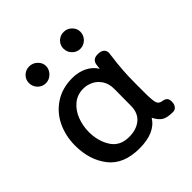

<svg xmlns="http://www.w3.org/2000/svg" viewBox="-186 -838 993 993"><g transform="rotate(-45 310.0 -342.0)"><path d="M567 -43Q567 -25 558 -13Q549 -1 533 -1Q492 -1 471.5 -13Q451 -25 434 -58Q392 10 278 10Q162 10 107 -60.5Q52 -131 52 -236Q52 -306 80 -365Q108 -424 162 -459Q216 -494 288 -494Q334 -494 369.5 -476Q405 -458 423 -427L426 -452Q430 -488 469 -488Q495 -488 506 -476.5Q517 -465 515 -448Q505 -373 503 -335Q500 -299 500 -241V-175Q500 -123 505.5 -103Q511 -83 535 -80Q550 -78 558.5 -70Q567 -62 567 -43ZM403 -298Q403 -339 385.5 -365Q368 -391 342.5 -403Q317 -415 291 -415Q246 -415 214.5 -388.5Q183 -362 167.5 -321Q152 -280 152 -236Q152 -169 183.5 -119.5Q215 -70 282 -70Q335 -70 368 -97Q401 -124 402 -175Q403 -220 403 -298ZM112 -634Q112 -659 130 -676.5Q148 -694 174 -694Q199 -694 218 -676Q237 -658 237 -634Q237 -609 218 -590Q199 -571 174 -571Q148 -571 130 -589.5Q112 -608 112 -634ZM364 -634Q364 -659 382 -676.5Q400 -694 426 -694Q451 -694 469.5 -676Q488 -658 488 -634Q488 -608 469.5 -589.5Q451 -571 426 -571Q400 -571 382 -589.5Q364 -608 364 -634Z"/></g></svg>

Font: Mali Medium
Style: Regular
Weight: 500
Version: Version 1.000; ttfautohint (v1.6)